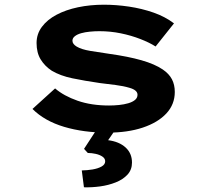

<svg xmlns="http://www.w3.org/2000/svg" viewBox="-20 -562 882 828"><path d="M443.8 10Q340.4 10 256.5 -15Q172.6 -40 120 -92.1L217.6 -180.7Q255.3 -148.3 314.6 -127.6Q373.9 -107 450.2 -107Q471.6 -107 493.2 -109.2Q514.8 -111.4 533.1 -116.7Q551.3 -122 562.2 -131Q573 -139.9 573 -153.5Q573 -173.7 537.8 -183.5Q512.8 -191 478.1 -195.5Q443.4 -199.9 411 -203.8Q343.7 -213.6 291.9 -224.4Q240.1 -235.2 203.4 -256.9Q173.2 -276.6 155.5 -305.5Q137.7 -334.4 137.7 -376.5Q137.7 -415.6 160.8 -446.4Q183.9 -477.3 223.9 -498.4Q263.9 -519.6 316.5 -530.7Q369 -541.7 428.3 -541.7Q481.2 -541.7 536.4 -533.5Q591.6 -525.3 642.1 -507.7Q692.5 -490 730.3 -461.2L651 -361.5Q624.2 -378.6 585.3 -393.7Q546.4 -408.9 501.3 -418.2Q456.1 -427.5 408.8 -427.5Q388.4 -427.5 367.9 -425.5Q347.4 -423.6 330.5 -418.9Q313.5 -414.2 303 -406Q292.4 -397.8 292.4 -386.3Q292.4 -378.9 297.3 -372.5Q302.2 -366.2 310.7 -361.1Q331.1 -348.9 368.7 -342.6Q406.3 -336.2 450.3 -330Q532.9 -318.5 590.5 -302Q648 -285.5 682 -262.3Q708.9 -244 721.4 -220.3Q733.8 -196.6 733.8 -165.6Q733.8 -111.9 697.4 -72.7Q661 -33.6 595.9 -11.8Q530.8 10 443.8 10ZM342 245.7 332.7 173Q355.8 172.6 379 168.8Q402.2 164.9 417.9 156.2Q433.6 147.5 433.6 133.5Q433.6 121.4 421.8 113.4Q410.1 105.4 392.9 101.6Q375.7 97.7 358.7 97.7L342.4 80L410.2 -24H492.2L446.3 42.6Q493.9 48.7 521.6 74Q549.2 99.3 549.2 139Q549.2 170 529.8 191.1Q510.3 212.2 478.9 224.6Q447.6 237 411.7 241.9Q375.8 246.7 342 245.7Z"/></svg>

Font: Lexend Zetta
Style: Regular
Weight: 400
Designer: Bonnie Shaver-Troup, Thomas Jockin
Foundry: Lexend
Version: Version 1.007